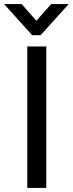

<svg xmlns="http://www.w3.org/2000/svg" viewBox="-57 -930 360 950"><path d="M102 -756 -37 -910H50L123 -827L196 -910H283L144 -756ZM78 -700H172V0H78Z"/></svg>

Font: Haskoy Medium
Style: Regular
Weight: 500
Designer: Ertekin Erdin
Foundry: Ertekin Erdin
Version: Version 1.500; ttfautohint (v1.8.3)